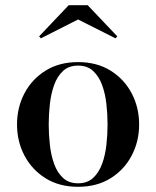

<svg xmlns="http://www.w3.org/2000/svg" viewBox="-20 -709 600 739"><path d="M280.5 -634 137.5 -561.5 130.5 -569 244.5 -689H317.5L431.5 -569L424.5 -561.5ZM45.5 -230Q45.5 -295 74 -349.5Q102.5 -404 155.2 -437Q208 -470 280.5 -470Q353 -470 405.8 -437Q458.5 -404 487 -349.5Q515.5 -295 515.5 -230Q515.5 -165 487 -110.5Q458.5 -56 405.8 -23Q353 10 280.5 10Q208 10 155.2 -23Q102.5 -56 74 -110.5Q45.5 -165 45.5 -230ZM167.5 -230Q167.5 -191 172 -151Q176.5 -111 188.5 -77.8Q200.5 -44.5 222.8 -24Q245 -3.5 280.5 -3.5Q316 -3.5 338.2 -24Q360.5 -44.5 372.8 -77.8Q385 -111 389.5 -151Q394 -191 394 -230Q394 -269 389.5 -309Q385 -349 372.8 -382.2Q360.5 -415.5 338.2 -436Q316 -456.5 280.5 -456.5Q245 -456.5 222.8 -436Q200.5 -415.5 188.5 -382.2Q176.5 -349 172 -309Q167.5 -269 167.5 -230Z"/></svg>

Font: Bodoni* 16 Medium
Style: Regular
Weight: 500
Version: Version 2.2